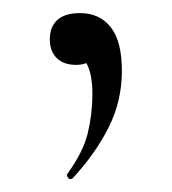

<svg xmlns="http://www.w3.org/2000/svg" viewBox="-20 -91 262 293"><path d="M102 -71Q132 -71 149 -49.5Q166 -28 166 17Q166 63 146 103Q126 143 91 181Q87 184 84 180.5Q81 177 83 174Q107 141 114 112Q121 83 121 52Q121 23 112.5 6.5Q104 -10 93 -20L131 -27Q132 -10 122 -1Q112 8 96 8Q77 8 66.5 -2.5Q56 -13 56 -31Q56 -50 67.5 -60.5Q79 -71 102 -71Z"/></svg>

Font: Cormorant Garamond Light
Style: Regular
Weight: 400
Version: Version 4.001